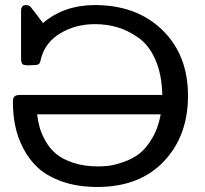

<svg xmlns="http://www.w3.org/2000/svg" viewBox="-20 -725 809 756"><path d="M30.8 -324.2Q30.8 -340.3 37.4 -345.7Q43.9 -351.1 59.1 -351.1H619.1Q617.2 -432.1 592 -489.5Q566.9 -546.9 525.9 -575.9Q484.9 -605 442.9 -617.4Q400.9 -629.9 354 -629.9Q277.8 -629.9 218.5 -594.5Q159.2 -559.1 142.1 -497.1Q141.1 -494.1 140.1 -489Q139.2 -483.9 138.7 -481.9Q138.2 -480 136.5 -477.1Q134.8 -474.1 133.3 -473.1Q131.8 -472.2 128.4 -470.7Q125 -469.2 120.1 -469.2Q115.2 -469.2 108.6 -468.5Q102.1 -467.8 91.8 -467.8Q74.7 -467.8 69.3 -471.9Q64 -476.1 63 -490.2V-682.1Q63 -705.1 82 -705.1Q94.2 -705.1 101.6 -696.5Q108.9 -688 148.9 -634.8H149.9Q231.9 -704.6 353 -705.1Q518.1 -705.1 619.1 -606.9Q720.2 -508.8 720.2 -348.1Q720.2 -189 624.5 -88.9Q528.8 11.2 363.8 11.2Q286.6 11.2 227.3 -9.3Q168 -29.8 131.6 -62.5Q95.2 -95.2 72 -140.1Q48.8 -185.1 39.8 -230.2Q30.8 -275.4 30.8 -324.2ZM126 -274.9Q129.9 -246.1 136.5 -222.2Q143.1 -198.2 159.9 -168.7Q176.8 -139.2 201.4 -118.7Q226.1 -98.1 268.6 -84Q311 -69.8 366.2 -69.8Q388.2 -69.8 410.2 -72.5Q432.1 -75.2 466.6 -87.2Q501 -99.1 527.6 -119.1Q554.2 -139.2 578.6 -179.7Q603 -220.2 612.8 -274.9Z"/></svg>

Font: CMU Concrete
Style: Bold
Weight: 700
Version: Version 0.7.0